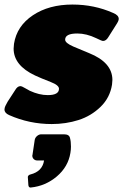

<svg xmlns="http://www.w3.org/2000/svg" viewBox="-25 -537 570 857"><path d="M99.2 252.5Q100.8 244.2 110.8 241.7Q164.2 228.3 171.7 179.2H140.8Q131.7 179.2 125.4 172.9Q119.2 166.7 119.2 157.5Q119.2 156.7 119.6 155.8Q120 155 120 154.2L130 87.5Q131.7 77.5 140.4 70Q149.2 62.5 159.2 62.5H260.8Q284.2 62.5 287.5 79.2Q291.7 94.2 291.7 117.5Q291.7 130.8 289.2 145.8Q279.2 207.5 228.8 250.4Q178.3 293.3 112.5 300H110.8Q103.3 300 101.7 290ZM-5 -48.3Q-5 -49.2 -4.6 -51.2Q-4.2 -53.3 -4.2 -54.2Q-3.3 -61.7 9.2 -83.3L41.7 -133.3Q52.5 -152.5 65.8 -152.5Q72.5 -152.5 87.5 -143.3Q102.5 -134.2 108.3 -131.7Q150 -112.5 188.3 -112.5Q238.3 -112.5 238.3 -140.8Q238.3 -156.7 201.7 -170.8Q156.7 -188.3 131.7 -200Q35.8 -245 35.8 -320Q35.8 -326.7 37.5 -341.7Q50 -420.8 121.7 -468.8Q193.3 -516.7 298.3 -516.7Q395.8 -516.7 480 -479.2Q505 -469.2 505 -452.5Q505 -443.3 492.5 -425L458.3 -370.8Q448.3 -354.2 435 -354.2Q429.2 -354.2 404.2 -366.7Q360.8 -387.5 320 -387.5Q265.8 -387.5 265.8 -360Q265.8 -345 302.5 -329.2Q343.3 -311.7 372.5 -300Q476.7 -258.3 476.7 -180Q476.7 -174.2 475 -159.2Q465.8 -100.8 423.8 -60Q381.7 -19.2 325.4 -1.2Q269.2 16.7 205.8 16.7Q105.8 16.7 15.8 -23.3Q-5 -32.5 -5 -48.3Z"/></svg>

Font: BoonTook Mon
Style: Italic
Weight: 400
Italic angle: -9°
Designer: Sungsit Sawaiwan
Foundry: FontUni
Version: Version 3.0